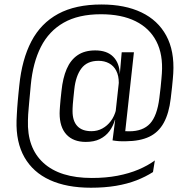

<svg xmlns="http://www.w3.org/2000/svg" viewBox="-20 -684 864 876"><path d="M371.5 -36.5Q314.5 -36.5 283.2 -70.2Q252 -104 252 -167Q252 -173.5 252.5 -181.5Q253 -189.5 253.8 -200.8Q254.5 -212 256.2 -228.8Q258 -245.5 260.5 -269Q266.5 -328 284.2 -369.2Q302 -410.5 334 -432.2Q366 -454 414.5 -454Q468 -454 496.5 -425.2Q525 -396.5 526.5 -346.5H541.5L522 -293.5Q522 -296.5 522 -299.8Q522 -303 522 -306Q522 -339 510.2 -361.5Q498.5 -384 477.5 -395.2Q456.5 -406.5 429.5 -406.5Q377.5 -406.5 351.5 -372Q325.5 -337.5 319 -276.5Q316.5 -252.5 314.8 -236Q313 -219.5 312.2 -208.2Q311.5 -197 311.2 -189.5Q311 -182 311 -177Q311 -132 332.8 -108.8Q354.5 -85.5 397 -85.5Q424.5 -85.5 447 -97.8Q469.5 -110 485.8 -131.8Q502 -153.5 509.5 -183L518 -137.5H504.5Q496 -108 479 -85.2Q462 -62.5 435.5 -49.5Q409 -36.5 371.5 -36.5ZM493.5 -43.5 507 -149 506 -160 525 -333 526.5 -344 535 -442.5 535.5 -445.5H591L547.5 -49.5ZM534.5 -87.5Q543 -86 550.2 -85.5Q557.5 -85 570 -85Q632 -85 664.5 -120.2Q697 -155.5 707 -236.5Q710.5 -263 712.8 -285.2Q715 -307.5 716.5 -324Q718 -340.5 718.5 -349Q724.5 -435 693.5 -495.2Q662.5 -555.5 598.5 -587.2Q534.5 -619 440.5 -619Q338 -619 270.5 -580.5Q203 -542 166.5 -470Q130 -398 120.5 -296.5Q118.5 -275 116.8 -256.2Q115 -237.5 113.5 -221.2Q112 -205 110.8 -190Q109.5 -175 108.5 -161.8Q107.5 -148.5 107.5 -136Q103 -9.5 178.2 59.2Q253.5 128 399 128Q463 128 516.2 117.8Q569.5 107.5 612 89.5Q654.5 71.5 686.5 48L678 101Q644.5 122.5 602.8 138.8Q561 155 509.2 163.8Q457.5 172.5 395 172.5Q284 172.5 207.2 137.2Q130.5 102 91.5 33.5Q52.5 -35 55.5 -134.5Q56 -148 56.8 -162Q57.5 -176 58.5 -191Q59.5 -206 61 -222.5Q62.5 -239 64.2 -256.8Q66 -274.5 68 -294Q80 -413 123.2 -495.5Q166.5 -578 245.5 -620.8Q324.5 -663.5 443 -663.5Q550 -663.5 625.2 -627.5Q700.5 -591.5 738.5 -521.5Q776.5 -451.5 770.5 -349.5Q770 -339.5 768.5 -323.5Q767 -307.5 764.8 -285.5Q762.5 -263.5 759 -235Q751 -167 727.2 -123.8Q703.5 -80.5 661.2 -60.2Q619 -40 554 -39.5Q536 -39 522 -40Q508 -41 493.5 -43.5Z"/></svg>

Font: Anek Gujarati Light
Style: Regular
Weight: 300
Designer: Mrunmayee Ghaisas (Gujarati), Yesha Goshar (Latin)
Foundry: Ek Type
Version: Version 1.003